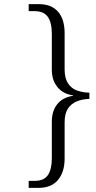

<svg xmlns="http://www.w3.org/2000/svg" viewBox="-20 -780 467 930"><path d="M119 130V96H149Q193 96 212 68Q231 40 231 -13V-190Q231 -242 257 -275Q283 -308 334 -316V-318Q285 -325 258 -358.5Q231 -392 231 -442V-616Q231 -671 211.5 -698.5Q192 -726 147 -726H119V-760H167Q229 -760 261 -723.5Q293 -687 293 -619V-444Q293 -402 309 -377Q325 -352 352 -342Q379 -332 413 -331V-301Q379 -300 352 -289Q325 -278 309 -254Q293 -230 293 -187V-12Q293 53 261 91.5Q229 130 167 130Z"/></svg>

Font: Noto Serif Gujarati Light
Style: Regular
Weight: 300
Version: Version 2.102